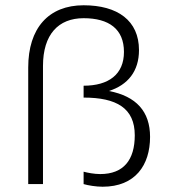

<svg xmlns="http://www.w3.org/2000/svg" viewBox="-20 -698 648 728"><path d="M369 10C493 10 549 -72 549 -179C549 -275 497 -333 393 -353C465 -376 507 -428 507 -508C507 -620 426 -678 297 -678C164 -678 87 -591 87 -442V0H143V-448C143 -567 201 -629 297 -629C393 -629 450 -588 450 -501C450 -416 392 -373 297 -373V-328C422 -328 491 -288 491 -185C491 -92 449 -38 360 -38C337 -38 312 -43 297 -47V0C314 5 344 10 369 10Z"/></svg>

Font: Gantari Light
Style: Regular
Weight: 300
Designer: Anugrah Pasau
Foundry: Lafontype
Version: Version 1.000